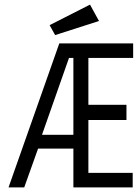

<svg xmlns="http://www.w3.org/2000/svg" viewBox="-20 -812 603 832"><path d="M17 0 237 -624H557V-561H363V-358H528V-292H363V-63H555V0H298V-168H145L85 0ZM162 -228H298V-561H279ZM219 -660 195 -703 370 -792 409 -721Z"/></svg>

Font: Inconsolata SemiExpanded
Style: Regular
Weight: 400
Width: 6
Monospace: yes
Designer: Raph Levien, Cyreal, Brenton Simpson
Foundry: Raph Levien, Cyreal, Google
Version: Version 3.100; ttfautohint (v1.8.4.7-5d5b)